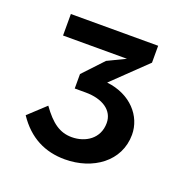

<svg xmlns="http://www.w3.org/2000/svg" viewBox="-86 -840 574 587"><g transform="rotate(20 201.0 -546.0)"><path d="M49 -688H257L199 -660L138 -595V-548H173C229 -548 266 -523 266 -482C266 -431 224 -405 180 -405C141 -405 113 -425 80 -471L25 -420C65 -360 119 -334 183 -334C274 -334 351 -388 351 -475C351 -535 304 -590 225 -599L333 -703V-758H49Z"/></g></svg>

Font: LaHaus Display SemiBold
Style: Regular
Weight: 600
Designer: We are Make, BastardaType, Dalton Maag Ltd
Foundry: BastardaType, Dalton Maag Ltd
Version: Version 3.100;Glyphs 3.3 (3331)